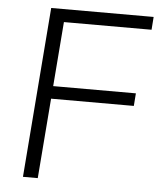

<svg xmlns="http://www.w3.org/2000/svg" viewBox="-52 -757 663 801"><g transform="rotate(5 280.0 -356.0)"><path d="M154 -388H513L509 -335H149ZM136 0H74L130 -712H559L555 -658H188Z"/></g></svg>

Font: Muli Light
Style: Italic
Weight: 300
Italic angle: -4.541°
Designer: Vernon Adams
Foundry: Vernon Adams
Version: Version 2.100; ttfautohint (v1.8.1.43-b0c9)